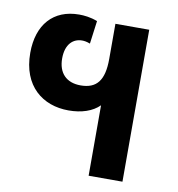

<svg xmlns="http://www.w3.org/2000/svg" viewBox="-68 -620 631 682"><g transform="rotate(10 247.5 -279.0)"><path d="M296 0H418V-548H296V-421C296 -344 270 -311 212 -311C160 -311 131 -342 131 -394C131 -446 158 -469 190 -469C197 -469 206 -468 219 -463L230 -546C205 -556 181 -558 164 -558C71 -558 16 -496 16 -394C16 -274 92 -216 185 -216C232 -216 271 -229 296 -254Z"/></g></svg>

Font: Noto Sans Thai SemCond SemBd
Style: Regular
Weight: 600
Width: 4
Designer: Monotype Design Team
Foundry: Monotype Imaging Inc.
Version: Version 2.002